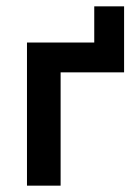

<svg xmlns="http://www.w3.org/2000/svg" viewBox="-20 -585 438 605"><path d="M65 -451H277V-565H371V-357H171V0H65Z"/></svg>

Font: Tilda Sans Semibold
Style: Regular
Weight: 600
Designer: ParaType Ltd
Foundry: ParaType Ltd
Version: Version 1.009